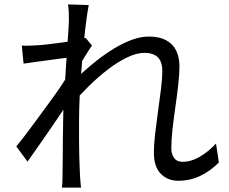

<svg xmlns="http://www.w3.org/2000/svg" viewBox="-20 -814 1040 872"><path d="M974 -76Q934 -36 888 -14.5Q842 7 790 7Q741 7 710 -25Q679 -57 679 -119Q679 -161 685 -210Q691 -259 698 -310.5Q705 -362 711 -408.5Q717 -455 717 -492Q717 -535 696 -554.5Q675 -574 636 -574Q601 -574 558 -553.5Q515 -533 470 -498.5Q425 -464 382 -421.5Q339 -379 303 -337L305 -436Q324 -456 353.5 -483Q383 -510 419.5 -539Q456 -568 497 -593Q538 -618 578.5 -633Q619 -648 656 -648Q703 -648 734 -631.5Q765 -615 780 -584.5Q795 -554 795 -514Q795 -477 789.5 -428.5Q784 -380 776.5 -328Q769 -276 763.5 -227Q758 -178 758 -140Q758 -115 770.5 -97Q783 -79 810 -79Q846 -79 884.5 -100.5Q923 -122 961 -162ZM302 -554Q290 -553 265.5 -549.5Q241 -546 210 -542Q179 -538 147 -533.5Q115 -529 87 -525L79 -607Q95 -606 110.5 -606.5Q126 -607 144 -608Q165 -609 195.5 -612.5Q226 -616 259.5 -620.5Q293 -625 322.5 -630.5Q352 -636 369 -642L398 -607Q389 -595 378 -577.5Q367 -560 356 -542Q345 -524 337 -510L306 -374Q289 -347 264 -310Q239 -273 211.5 -232.5Q184 -192 156 -152.5Q128 -113 105 -80L54 -149Q73 -172 98.5 -205.5Q124 -239 152.5 -278Q181 -317 208.5 -354.5Q236 -392 257.5 -424Q279 -456 290 -476L294 -527ZM293 -720Q293 -737 292.5 -756Q292 -775 289 -794L383 -791Q379 -771 373 -728.5Q367 -686 361.5 -628Q356 -570 350.5 -506Q345 -442 342 -379.5Q339 -317 339 -264Q339 -219 339 -180.5Q339 -142 340 -104.5Q341 -67 343 -23Q344 -10 345 7Q346 24 348 38H261Q263 24 263.5 7.5Q264 -9 264 -21Q265 -69 265 -106Q265 -143 265.5 -182.5Q266 -222 267 -277Q267 -299 269 -337.5Q271 -376 274 -422.5Q277 -469 280 -517Q283 -565 286 -607.5Q289 -650 291 -680Q293 -710 293 -720Z"/></svg>

Font: Noto Sans HK
Style: Regular
Weight: 400
Designer: Ryoko NISHIZUKA 西塚涼子 (kana, bopomofo & ideographs); Paul D. Hunt (Latin, Greek & Cyrillic); Sandoll Communications 산돌커뮤니
Foundry: Adobe
Version: Version 2.004-H2;hotconv 1.0.118;makeotfexe 2.5.65603